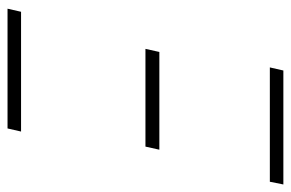

<svg xmlns="http://www.w3.org/2000/svg" viewBox="-148 -606 754 497"><g transform="rotate(90 228.5 -357.0)"><path d="M154 -679 162 -714H457L450 -679ZM106 -357 114 -393H367L359 -357ZM2 0 10 -35H320L312 0Z"/></g></svg>

Font: Noto Sans Condensed ExtraLight
Style: Italic
Weight: 200
Width: 3
Italic angle: -12°
Designer: Monotype Design Team
Foundry: Monotype Imaging Inc.
Version: Version 2.013; ttfautohint (v1.8.4.7-5d5b)